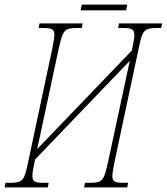

<svg xmlns="http://www.w3.org/2000/svg" viewBox="-43 -816 726 836"><path d="M-19 -20H4Q30 -20 43 -26Q56 -32 63.5 -49.5Q71 -67 79 -108L185 -606Q194 -653 194 -663Q194 -682 184 -688Q174 -694 148 -694H125L129 -714H317L313 -694H288Q262 -694 249.5 -688Q237 -682 229.5 -664.5Q222 -647 213 -606L119 -167L531 -596L533 -606Q535 -615 538.5 -634Q542 -653 542 -663Q542 -682 532 -688Q522 -694 496 -694H471L475 -714H663L659 -694H636Q610 -694 597 -688Q584 -682 576.5 -664.5Q569 -647 561 -606L455 -108Q446 -61 446 -51Q446 -32 456 -26Q466 -20 492 -20H515L511 0H323L327 -20H352Q378 -20 390.5 -26Q403 -32 410.5 -49.5Q418 -67 427 -108L522 -551L110 -122L107 -108Q98 -69 98 -51Q98 -32 108 -26Q118 -20 144 -20H169L165 0H-23ZM313 -796H511L506 -771H308Z"/></svg>

Font: Noto Serif CondThin
Style: Italic
Weight: 250
Width: 3
Italic angle: -12°
Designer: Monotype Design Team
Foundry: Monotype Imaging Inc.
Version: Version 1.001